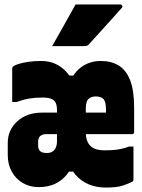

<svg xmlns="http://www.w3.org/2000/svg" viewBox="-20 -834 640 866"><path d="M166 -559Q201 -559 230 -546Q259 -533 282 -507Q305 -481 319 -443L279 -493H325L287 -440Q305 -500 344 -529.5Q383 -559 435 -559Q482 -559 515.5 -538.5Q549 -518 567 -472Q585 -426 585 -347Q585 -320 585 -293Q585 -266 585 -239Q585 -236 584 -233.5Q583 -231 580.5 -230Q578 -229 575 -229Q548 -229 522 -229Q496 -229 470 -229Q444 -229 418 -229Q392 -229 365 -229L303 -222V-326Q322 -326 341.5 -326Q361 -326 381 -326Q401 -326 420 -326Q439 -326 458 -326Q458 -329 458 -331Q458 -333 458 -335.5Q458 -338 458 -340Q458 -357 455.5 -368Q453 -379 448 -386Q443 -392 434 -395.5Q425 -399 413 -399Q396 -399 385.5 -392.5Q375 -386 371 -374.5Q367 -363 367 -345V-237Q367 -214 373.5 -198Q380 -182 391 -173Q402 -164 417 -160Q432 -156 450 -156Q476 -156 493.5 -157.5Q511 -159 527 -162.5Q543 -166 562 -173H582Q582 -136 582 -98.5Q582 -61 582 -24Q582 -22 581 -19Q580 -16 576 -14Q563 -7 535.5 2.5Q508 12 458 12Q414 12 379 -3Q344 -18 320 -46.5Q296 -75 282 -117L319 -60H280L316 -117Q304 -74 281 -46Q258 -18 226.5 -4Q195 10 154 10Q115 10 83 -8.5Q51 -27 33 -60Q15 -93 15 -134V-190Q15 -220 26.5 -244.5Q38 -269 58.5 -287.5Q79 -306 107 -316Q135 -326 168 -326Q197 -326 216 -326Q235 -326 248 -326Q261 -326 273 -326H297V-229Q287 -229 266.5 -229Q246 -229 224.5 -229Q203 -229 188 -229Q179 -229 172 -226.5Q165 -224 160 -219Q156 -215 154 -208.5Q152 -202 152 -195V-177Q152 -161 161 -152.5Q170 -144 189 -144H192Q207 -144 217 -150.5Q227 -157 232 -169Q237 -181 237 -198V-338Q237 -359 230.5 -371.5Q224 -384 209.5 -389Q195 -394 172 -394Q139 -394 112 -389.5Q85 -385 55 -374H35Q35 -412 35 -449.5Q35 -487 35 -525Q35 -527 36 -529.5Q37 -532 38 -533Q44 -539 62 -545Q80 -551 107 -555Q134 -559 166 -559ZM321 -814Q374 -814 422.5 -814Q471 -814 522 -814Q528 -814 531 -808.5Q534 -803 529 -798Q504 -770 481 -744.5Q458 -719 434 -692.5Q410 -666 380 -633Q378 -630 373 -628Q368 -626 361 -626Q325 -626 286.5 -626Q248 -626 215 -626Q233 -657 250.5 -688Q268 -719 285.5 -750.5Q303 -782 321 -814Z"/></svg>

Font: Recursive Monospace Black
Style: Regular
Weight: 900
Version: Version 1.047